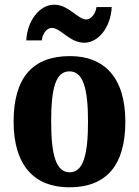

<svg xmlns="http://www.w3.org/2000/svg" viewBox="-20 -788 592 818"><path d="M339 -606C401 -606 452 -674 456 -758H391C388 -731 368 -705 348 -705C311 -705 273 -768 211 -768C148 -768 96 -699 92 -616H158C161 -643 178 -669 201 -669C239 -669 276 -606 339 -606ZM275 10C432 10 514 -82 514 -270C514 -458 424 -549 278 -549C120 -549 38 -458 38 -270C38 -82 127 10 275 10ZM277 -54C218 -54 198 -129 198 -270C198 -412 217 -484 276 -484C334 -484 355 -412 355 -270C355 -129 335 -54 277 -54Z"/></svg>

Font: Noto Serif Khmer Condensed ExtraBold
Style: Regular
Weight: 800
Width: 3
Designer: Danh Hong and the Monotype Design Team
Foundry: Monotype Imaging Inc.
Version: Version 2.004